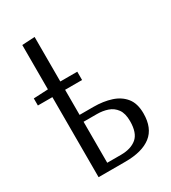

<svg xmlns="http://www.w3.org/2000/svg" viewBox="-184 -847 839 941"><g transform="rotate(-30 235.5 -376.0)"><path d="M164 -311H242Q298 -311 342.5 -296.5Q387 -282 413 -249.5Q439 -217 439 -161Q439 -78 389 -39Q339 0 244 0H92V-453H10V-493L92 -497V-748L164 -752V-500H260V-453H164ZM164 -40H242Q298 -40 330.5 -67Q363 -94 363 -161Q363 -205 345.5 -229Q328 -253 300 -262.5Q272 -272 240 -272H164Z"/></g></svg>

Font: Arsenal SC
Style: Regular
Weight: 400
Designer: Andrij Shevchenko
Foundry: Stairsfor
Version: Version 2.001; ttfautohint (v1.8.4.7-5d5b)